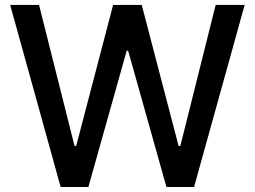

<svg xmlns="http://www.w3.org/2000/svg" viewBox="-20 -747 1018 767"><path d="M222.3 0 20.6 -727.3H136L277.7 -164.1H284.4L431.8 -727.3H546.2L693.5 -163.7H700.3L841.6 -727.3H957.4L755.3 0H644.9L491.8 -544.7H486.2L333.1 0Z"/></svg>

Font: InterMG Medium
Style: Regular
Weight: 500
Designer: Rasmus Andersson
Foundry: rsms
Version: Version 3.019;December 26, 2023;FontCreator 15.0.0.2955 64-b